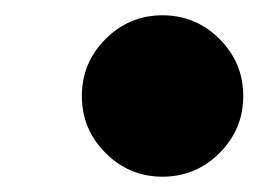

<svg xmlns="http://www.w3.org/2000/svg" viewBox="-20 -562 338 251"><path d="M87 -436.5Q87 -480 118 -511Q149 -542 192.5 -542Q236 -542 267 -511Q298 -480 298 -436.5Q298 -393 267 -362Q236 -331 192.5 -331Q149 -331 118 -362Q87 -393 87 -436.5Z"/></svg>

Font: Besley* Narrow Heavy
Style: Italic
Weight: 800
Width: 4
Italic angle: -13°
Designer: Owen Earl
Foundry: indestructible type*
Version: Version 3.000; ttfautohint (v1.8.3)